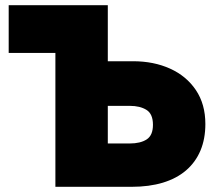

<svg xmlns="http://www.w3.org/2000/svg" viewBox="-20 -720 830 740"><path d="M193.5 -516H13.5V-700H395.5ZM193.5 0V-700H395.5V-484H492.5Q572.5 -484 635.5 -455.5Q698.5 -427 735 -372.8Q771.5 -318.5 771.5 -242Q771.5 -184.5 752.5 -139.5Q733.5 -94.5 697 -63.2Q660.5 -32 607.8 -16Q555 0 487.5 0ZM395.5 -167H479.5Q521.5 -167 545.5 -182.8Q569.5 -198.5 569.5 -239Q569.5 -281 544.5 -296.5Q519.5 -312 480.5 -312H395.5Z"/></svg>

Font: Geologica Cursive Black
Style: Regular
Weight: 900
Designer: Sindre Bremnes, Frode Helland
Foundry: Monokrom Skriftforlag AS
Version: Version 1.010;gftools[0.9.28]